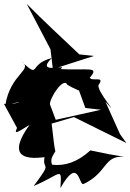

<svg xmlns="http://www.w3.org/2000/svg" viewBox="-58 -876 673 992"><path d="M507 -79 409 -99C343 -39 278 -17 211 -25C199 -56 218 -76 228 -94C216 -146 214 -228 200 -286L190 -232L324 -271L595 -137L562 -183L487 -350C577 -251 434 -412 452 -438C486 -487 416 -452 406 -475C460 -536 394 -511 254 -519C304 -551 119 -485 209 -576C83 -543 155 -466 52 -559C118 -515 -5 -498 -31 -330C110 -372 11 -328 -38 -340L30 -215C17 -185 19 -183 95 -231C20 -128 1 -41 172 -64C159 11 218 -51 116 85C259 25 262 -22 254 96C349 -72 349 82 373 75C499 16 476 -74 584 -66ZM383 -318 464 -309 230 -257 200 -337C198 -369 270 -481 290 -438C415 -363 483 -405 350 -409ZM352 -595C261 -681 168 -767 80 -856L203 -621L215 -519L428 -587Z"/></svg>

Font: Asimov Silicon
Style: Regular
Weight: 400
Designer: Google
Version: Version 2.000980; 2014